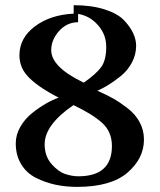

<svg xmlns="http://www.w3.org/2000/svg" viewBox="-20 -711 618 743"><path d="M391.1 -529.8Q391.1 -577.6 359.1 -613.8Q327.1 -649.9 282.2 -657.2V-625Q239.3 -625 208.7 -591.1Q178.2 -557.1 178.2 -517.1Q178.2 -451.2 304.2 -391.1Q353 -425.3 372.1 -452.1Q391.1 -479 391.1 -529.8ZM152.8 -152.8Q152.8 -106.9 179 -76.9Q205.1 -46.9 231.9 -37.8Q258.8 -28.8 283.2 -28.8Q413.1 -28.8 413.1 -146Q413.1 -202.1 374 -236.6Q335 -271 264.2 -304.2Q152.8 -228 152.8 -152.8ZM55.2 -497.1Q55.2 -564 115 -608.9Q174.8 -653.8 265.1 -658.2V-690.9Q334 -690.9 385 -674.6Q436 -658.2 460.4 -632.1Q484.9 -606 495.8 -581.5Q506.8 -557.1 506.8 -534.2Q506.8 -499 490 -468Q473.1 -437 446 -415.5Q418.9 -394 397.5 -381.1Q376 -368.2 356.9 -359.9Q393.1 -343.8 418 -329.8Q442.9 -315.9 473.4 -292.5Q503.9 -269 520.5 -238Q537.1 -207 537.1 -170.9Q537.1 -97.7 473.1 -42.7Q409.2 12.2 277.8 12.2Q233.9 12.2 194.3 3.7Q154.8 -4.9 118.9 -22.9Q83 -41 62 -75.4Q41 -109.9 41 -155.8Q41 -189.9 59.1 -220.9Q77.1 -252 105 -273.9Q132.8 -295.9 158.4 -310.5Q184.1 -325.2 207 -333Q136.2 -369.1 95.7 -407.2Q55.2 -445.3 55.2 -497.1Z"/></svg>

Font: Linux Libertine
Style: Semibold
Weight: 600
Designer: Philipp H. Poll
Foundry: Philipp H. Poll
Version: Version 5.1.2 ; ttfautohint (v0.9)